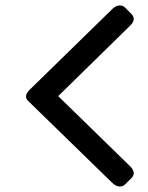

<svg xmlns="http://www.w3.org/2000/svg" viewBox="-20 -658 540 699"><path d="M82.5 -290.5Q74.7 -297.9 74.7 -307.1Q74.7 -318.4 87.9 -331.1L389.2 -625.5Q402.8 -638.2 416 -638.2Q427.7 -638.2 436.5 -629.4L460 -605.5Q466.8 -597.7 466.8 -588.9Q466.8 -577.1 454.6 -565.4L191.9 -308.1L455.1 -51.3Q466.8 -39.1 466.8 -27.3Q466.8 -19 460 -11.2L435.5 13.2Q427.7 21 416 21Q402.8 21 389.2 8.3Z"/></svg>

Font: Caudex
Style: Bold
Weight: 700
Version: Version 1.01